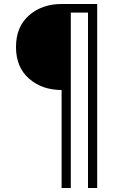

<svg xmlns="http://www.w3.org/2000/svg" viewBox="-20 -720 566 960"><path d="M288 -270Q190 -270 125 -327Q60 -384 60 -485Q60 -586 125 -643Q190 -700 288 -700H466V220H420V-657H334V220H288Z"/></svg>

Font: Renner* Light
Style: Light
Weight: 300
Version: Version 003.000 ; ttfautohint (v0.97) -l 8 -r 50 -G 200 -x 1